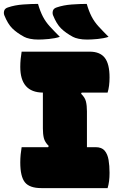

<svg xmlns="http://www.w3.org/2000/svg" viewBox="-83 -965 603 985"><path d="M112 -945Q123 -907 137 -880Q151 -853 172.5 -829.5Q194 -806 224 -776Q200 -768 168 -765Q136 -762 114 -762Q90 -762 71 -766Q52 -770 41 -776Q4 -796 -19.5 -819Q-43 -842 -61 -887Q-65 -898 -61.5 -910Q-58 -922 -42 -927Q-7 -939 35.5 -942Q78 -945 112 -945ZM362 -945Q373 -907 387 -880Q401 -853 422.5 -829.5Q444 -806 474 -776Q450 -768 418 -765Q386 -762 364 -762Q340 -762 321 -766Q302 -770 291 -776Q254 -796 230.5 -819Q207 -842 189 -887Q185 -898 188.5 -910Q192 -922 208 -927Q243 -939 285.5 -942Q328 -945 362 -945ZM469 0H129Q69 0 45 -29.5Q21 -59 21 -132Q21 -152 23 -172.5Q25 -193 28 -210H164L167 -216Q147 -236 142 -256.5Q137 -277 137 -306V-490Q21 -491 21 -622Q21 -642 23 -662.5Q25 -683 28 -700H377Q430 -700 454.5 -668.5Q479 -637 479 -568Q479 -522 469 -490H336L333 -484Q353 -465 358 -444Q363 -423 363 -394V-210H407Q439 -210 454 -192Q469 -174 474 -144.5Q479 -115 479 -78Q479 -32 469 0Z"/></svg>

Font: Recursive Sn Csl St XBk
Style: Regular
Weight: 1000
Version: Version 1.079;hotconv 1.0.112;makeotfexe 2.5.65598; ttfautoh